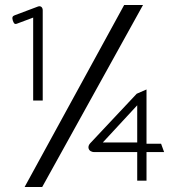

<svg xmlns="http://www.w3.org/2000/svg" viewBox="-20 -672 705 764"><path d="M48 -578 112 -602V-272H150V-631C150 -643 142 -650 131 -646L38 -611C30 -608 27 -603 31 -590C35 -579 38 -574 48 -578ZM148 72 549 -652H474L78 72ZM340 -71C344 -69 348 -67 353 -67H526V47H563V-67H633L621 -100H563V-316L524 -299L339 -102C328 -90 331 -77 340 -71ZM526 -253V-105H389Z"/></svg>

Font: Charger Pro
Style: LitNar
Weight: 300
Designer: Jasper
Foundry: Cannot Into Space Fonts
Version: Version 1.09